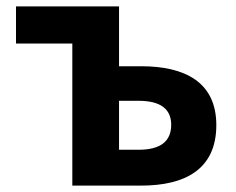

<svg xmlns="http://www.w3.org/2000/svg" viewBox="-20 -580 739 600"><path d="M206 0H421C557 0 656 -50 656 -189C656 -324 557 -373 421 -373H352V-560H30V-444H206ZM352 -112V-265H413C481 -265 515 -240 515 -190C515 -138 481 -112 413 -112Z"/></svg>

Font: Spoqa Han Sans Neo Bold
Style: Bold
Weight: 700
Designer: [Spoqa Han Sans Neo] Dong-huui Kim  Younghwa Kang  Yujin Lee  [Noto Sans] Ryoko NISHIZUKA  (kana & ideographs); Paul D. 
Foundry: Spoqa (http://www.spoqa-han-sans.com)
Version: Version 1.000